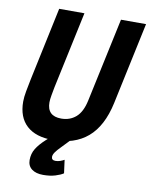

<svg xmlns="http://www.w3.org/2000/svg" viewBox="-99 -783 838 1071"><g transform="rotate(10 320.0 -247.0)"><path d="M240 16Q143 16 91.5 -31Q40 -78 40 -167Q40 -192 46.5 -227Q53 -262 60 -296L148 -711H291L198 -275Q194 -254 189.5 -229Q185 -204 185 -188Q185 -110 265 -110Q314 -110 348 -139.5Q382 -169 396 -234L498 -711H640L541 -246Q512 -112 437 -48Q362 16 240 16ZM220 217Q179 217 155.5 199Q132 181 132 148Q132 112 149.5 83.5Q167 55 201 24L250 -20L338 0L293 47Q272 68 262 82.5Q252 97 252 109Q252 128 275 128Q288 128 301 123.5Q314 119 324 113L334 188Q318 199 288.5 208Q259 217 220 217Z"/></g></svg>

Font: Geist Mono
Style: Bold Italic
Weight: 700
Italic angle: -12°
Monospace: yes
Designer: Basement.studio, Andrés Briganti, Mateo Zaragoza
Foundry: Basement.studio, Vercel, Andrés Briganti, Guido Ferreyra, Mateo Zaragoza
Version: Version 1.500; ttfautohint (v1.8.4.7-5d5b)